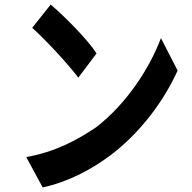

<svg xmlns="http://www.w3.org/2000/svg" viewBox="-20 -782 840 841"><path d="M403 -548C364 -609 258 -715 202 -762L121 -660C179 -609 281 -498 323 -442L403 -548ZM464 -102C593 -199 697 -338 758 -473L685 -615C634 -480 533 -327 403 -226C318 -168 220 -116 95 -94L167 39C279 15 383 -41 464 -102Z"/></svg>

Font: Glow Sans TC Compressed
Style: Bold
Weight: 700
Width: 2
Designer: Ryoko NISHIZUKA (kana, bopomofo & ideographs); Paul D. Hunt (Latin, Greek & Cyrillic); Sandoll Communications, Soo-young
Version: Version 0.93